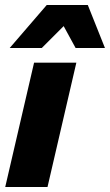

<svg xmlns="http://www.w3.org/2000/svg" viewBox="-20 -752 442 772"><path d="M19 -559 168 -732H333L402 -559H284L236 -647L148 -559ZM287 -500 171 0H1L117 -500Z"/></svg>

Font: Elaine Sans
Style: Bold Italic
Weight: 700
Italic angle: -13°
Designer: Wei Huang
Foundry: Wei Huang
Version: Version 2.001;December 24, 2019;FontCreator 12.0.0.2547 64-b